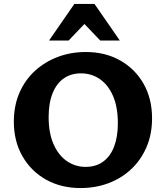

<svg xmlns="http://www.w3.org/2000/svg" viewBox="-20 -936 839 971"><path d="M387 15Q289 15 213 -27.5Q137 -70 93.5 -146Q50 -222 50 -320Q50 -401 78 -466Q106 -531 156 -577Q206 -623 272 -648Q338 -673 414 -673Q512 -673 587.5 -630.5Q663 -588 706 -512.5Q749 -437 749 -338Q749 -257 721 -192Q693 -127 643.5 -80.5Q594 -34 528.5 -9.5Q463 15 387 15ZM413 -92Q465 -92 501.5 -118.5Q538 -145 557 -194.5Q576 -244 576 -312Q576 -395 551.5 -451Q527 -507 485 -536Q443 -565 389 -565Q339 -565 302.5 -539.5Q266 -514 246 -464.5Q226 -415 226 -344Q226 -263 251 -206.5Q276 -150 318.5 -121Q361 -92 413 -92ZM487 -731 383 -840 356 -916H458L586 -731ZM228 -731 356 -916H458L432 -841L327 -731Z"/></svg>

Font: Ysabeau ExtraBold
Style: Regular
Weight: 800
Designer: Christian Thalmann (Catharsis Fonts)
Version: Version 2.002